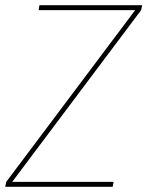

<svg xmlns="http://www.w3.org/2000/svg" viewBox="-25 -720 568 740"><path d="M-5 0 -1 -19 496 -681H124L127 -700H523L519 -681L22 -19H413L409 0Z"/></svg>

Font: DM Sans 16pt Thin
Style: Italic
Weight: 250
Italic angle: -10°
Version: Version 4.004;gftools[0.9.30]